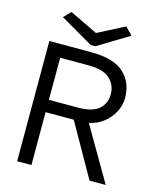

<svg xmlns="http://www.w3.org/2000/svg" viewBox="-118 -877 798 961"><g transform="rotate(15 281.5 -396.5)"><path d="M63 0V-623H280Q397 -623 450 -574Q503 -525 503 -445Q503 -408 485 -373Q467 -338 435 -312.5Q403 -287 360 -278L522 0H438L283 -274H137V0ZM137 -338H288Q361 -338 395 -367Q429 -396 429 -445Q429 -492 395 -524Q361 -556 287 -556H137ZM416 -793 453 -755 292 -657H268L98 -756L132 -792L278 -722Z"/></g></svg>

Font: Inconsolata SemiExpanded
Style: Regular
Weight: 400
Width: 6
Monospace: yes
Designer: Raph Levien, Cyreal, Brenton Simpson
Foundry: Raph Levien, Cyreal, Google
Version: Version 3.100; ttfautohint (v1.8.4.7-5d5b)